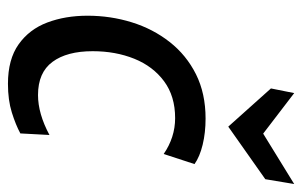

<svg xmlns="http://www.w3.org/2000/svg" viewBox="-162 -606 778 495"><g transform="rotate(90 227.5 -359.0)"><path d="M196.5 10Q133.5 10 94.8 -17.5Q56 -45 38.5 -91.5Q21 -138 21 -195Q21 -254.5 38 -309.2Q55 -364 88.8 -407Q122.5 -450 172 -474.8Q221.5 -499.5 286 -499.5Q322.5 -499.5 353.5 -492Q384.5 -484.5 403.5 -471L377.5 -391.5Q356.5 -406 333.2 -413.5Q310 -421 285 -421Q228.5 -421 190 -392.5Q151.5 -364 132 -315.8Q112.5 -267.5 112.5 -208.5Q112.5 -142 140 -104.8Q167.5 -67.5 225.5 -67.5Q273.5 -67.5 328.5 -97L324.5 -22Q302.5 -10 270.5 0Q238.5 10 196.5 10ZM307 -558 208.5 -668 220.5 -728 325 -648 455 -728 442.5 -653.5Z"/></g></svg>

Font: Cabin
Style: Italic
Weight: 400
Width: 4
Italic angle: -10°
Designer: Pablo Impallari
Foundry: Pablo Impallari. http://www.impallari.com Igino Marini. http://www.ikern.com
Version: Version 3.001